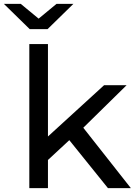

<svg xmlns="http://www.w3.org/2000/svg" viewBox="-60 -969 696 989"><path d="M297 -247 187 -145V0H91V-742H187V-266L476 -530H592L369 -311L614 0H496ZM318 -949 185 -819H93L-40 -949H47L139 -873L231 -949Z"/></svg>

Font: CMG Sans Medium
Style: Regular
Weight: 500
Designer: Julieta Ulanovsky
Foundry: Julieta Ulanovsky
Version: Version 7.200